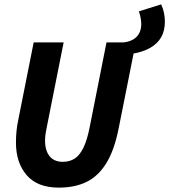

<svg xmlns="http://www.w3.org/2000/svg" viewBox="-20 -846 774 878"><path d="M584 -600 538 -651Q582 -655 604 -677Q626 -699 626 -737Q626 -748 623 -764.5Q620 -781 615 -794L717 -826Q726 -807 730 -786.5Q734 -766 734 -748Q734 -705 717 -675.5Q700 -646 666.5 -627Q633 -608 584 -600ZM249 12Q151 12 102 -45Q53 -102 53 -193Q53 -221 55.5 -247Q58 -273 64 -300L134 -652H271L198 -285Q194 -264 190 -244Q186 -224 186 -204Q186 -157 207 -131.5Q228 -106 267 -106Q298 -106 321 -120.5Q344 -135 361.5 -170.5Q379 -206 391 -269L467 -652H601L523 -261Q503 -159 466 -99.5Q429 -40 375.5 -14Q322 12 249 12Z"/></svg>

Font: Source Code Pro ExtraLight
Style: Bold Italic
Weight: 700
Italic angle: -11°
Monospace: yes
Version: Version 1.016;hotconv 1.0.116;makeotfexe 2.5.65601